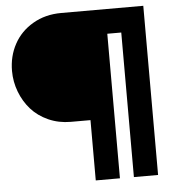

<svg xmlns="http://www.w3.org/2000/svg" viewBox="-53 -799 764 848"><g transform="rotate(-5 329.0 -375.0)"><path d="M10.9 -513.6Q10.9 -578.6 39.8 -632Q68.6 -685.5 123.6 -717.7Q178.6 -750 250 -750H613.6V0H506.4V-640.9H444.5V0H337.3V-267.3H250Q196.8 -267.3 151.1 -287.7Q105.5 -308.2 75.2 -342.3Q45 -376.4 28 -420.9Q10.9 -465.5 10.9 -513.6Z"/></g></svg>

Font: Spartan MB Black
Style: Regular
Weight: 900
Designer: Matt Bailey, Mirko Velimirovic
Foundry: Matt Bailey
Version: Version 1.005